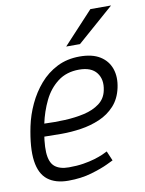

<svg xmlns="http://www.w3.org/2000/svg" viewBox="-81 -758 622 823"><g transform="rotate(-10 230.0 -346.0)"><path d="M333 -87 351 -45Q351 -45 324 -32Q297 -19 251.5 -5.5Q206 8 150 8L162 -48Q197 -48 225 -52.5Q253 -57 274.5 -63.5Q296 -70 311 -76.5Q326 -83 333 -87ZM30 -250H90Q74 -172 76.5 -128Q79 -84 100.5 -66Q122 -48 162 -48L150 8Q94 8 60.5 -18Q27 -44 19 -101Q11 -158 30 -250ZM289 -508Q344 -508 377.5 -487Q411 -466 423.5 -429.5Q436 -393 426 -347Q416 -301 388.5 -271Q361 -241 322.5 -224.5Q284 -208 241 -201.5Q198 -195 156 -195L79 -196L90 -251Q134 -249 179.5 -251Q225 -253 264.5 -262Q304 -271 331.5 -291.5Q359 -312 366 -347Q376 -393 353 -423Q330 -453 277 -453Q222 -453 184 -424Q146 -395 123.5 -348.5Q101 -302 90 -250H30Q40 -298 61.5 -344Q83 -390 115 -427Q147 -464 190.5 -486Q234 -508 289 -508ZM460 -700 300 -560H240L370 -700Z"/></g></svg>

Font: Epunda Slab Light
Style: Italic
Weight: 300
Italic angle: -12°
Designer: Simon Atzbach
Foundry: typofactur
Version: Version 1.102